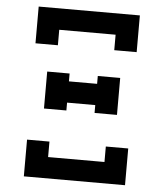

<svg xmlns="http://www.w3.org/2000/svg" viewBox="-53 -781 705 828"><g transform="rotate(5 300.0 -367.5)"><path d="M422 -576V-643H178V-576H81V-735H519V-576ZM239 -299H142V-459H239V-425H361V-459H458V-299H361V-333H239ZM81 0V-159H178V-92H422V-159H519V0Z"/></g></svg>

Font: Iosevka Curly Slab SmBdEx
Style: Regular
Weight: 600
Width: 7
Monospace: yes
Designer: Belleve Invis
Foundry: Belleve Invis
Version: Version 11.1.0; ttfautohint (v1.8.3)